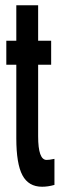

<svg xmlns="http://www.w3.org/2000/svg" viewBox="-20 -702 234 730"><path d="M140 8Q163 8 187 1V-98Q174.5 -95.5 168.8 -94.8Q163 -94 157 -94Q125 -94 125 -184V-456H174.5V-547H125V-682H42V-547H4V-456H42V-176Q42 -79.5 65.2 -35.8Q88.5 8 140 8Z"/></svg>

Font: League Gothic SemiCondensed
Style: Regular
Weight: 400
Width: 4
Designer: The League of Moveable Type
Version: Version 1.600; ttfautohint (v1.8.3)